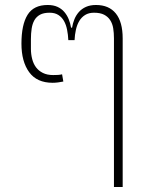

<svg xmlns="http://www.w3.org/2000/svg" viewBox="-20 -570 601 770"><path d="M437 -416Q437 -438 434 -456.5Q431 -475 422 -489Q413 -503 397.5 -511Q382 -519 357 -519Q336 -519 321.5 -510Q307 -501 298 -486Q289 -471 284.5 -451Q280 -431 279 -409H254Q253 -431 249 -451Q245 -471 236.5 -486Q228 -501 214 -510Q200 -519 179 -519Q155 -519 140.5 -511Q126 -503 118 -489Q110 -475 107 -455.5Q104 -436 104 -413V-374Q104 -353 109 -333.5Q114 -314 124.5 -300Q135 -286 152 -277.5Q169 -269 193 -269Q204 -269 212.5 -269.5Q221 -270 229 -272L234 -243Q225 -241 213 -239.5Q201 -238 191 -238Q128 -238 97 -280.5Q66 -323 66 -395Q66 -471 90.5 -510.5Q115 -550 171 -550Q194 -550 210.5 -542.5Q227 -535 238 -522Q249 -509 255.5 -493Q262 -477 265 -459H269Q272 -477 278.5 -493Q285 -509 296.5 -522Q308 -535 325 -542.5Q342 -550 365 -550Q417 -550 444.5 -516Q472 -482 472 -416V180H437Z"/></svg>

Font: IBM Plex Sans Thai ExtLt
Style: Regular
Weight: 200
Designer: Mike Abbink, Paul van der Laan, Pieter van Rosmalen, Ben Mitchell, Mark Frömberg
Foundry: Bold Monday
Version: Version 1.2